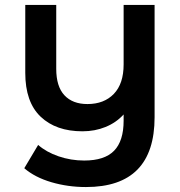

<svg xmlns="http://www.w3.org/2000/svg" viewBox="-20 -554 726 775"><path d="M604 -534V-81Q604 201 327 201Q254 201 187.5 181.5Q121 162 78 125L134 31Q167 60 216.5 77Q266 94 320 94Q402 94 440.5 54.5Q479 15 479 -67V-92Q449 -59 406 -41.5Q363 -24 313 -24Q206 -24 144 -83Q82 -142 82 -260V-534H207V-276Q207 -205 240 -169.5Q273 -134 333 -134Q400 -134 439.5 -175Q479 -216 479 -294V-534Z"/></svg>

Font: mBank SemiBold
Style: Regular
Weight: 600
Designer: Julieta Ulanovsky
Foundry: Julieta Ulanovsky
Version: Version 7.200